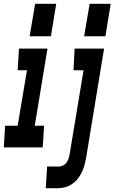

<svg xmlns="http://www.w3.org/2000/svg" viewBox="-52 -776 603 1011"><path d="M391 -585 420 -756H531L503 -585ZM104 -585 133 -756H244L216 -585ZM189 215 196 101H258Q268 101 279 96Q290 91 297 81.5Q304 72 308 61.5Q312 51 314 40L388 -406H335L341 -520H496L401 58Q397 77 392 96Q387 115 378 133Q369 151 356 167Q343 183 325.5 194.5Q308 206 289 210.5Q270 215 251 215ZM-32 0 -25 -114H41L90 -406H41L48 -520H198L131 -114H180L173 0Z"/></svg>

Font: Iosevka SS04 Heavy
Style: Italic
Weight: 900
Italic angle: -9°
Monospace: yes
Designer: Belleve Invis
Foundry: Belleve Invis
Version: Version 19.0.0; ttfautohint (v1.8.4)